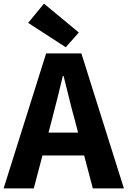

<svg xmlns="http://www.w3.org/2000/svg" viewBox="-26 -1037 702 1057"><path d="M-6 0 228 -743H422L656 0H485L385 -379Q369 -436 354 -498.5Q339 -561 324 -619H320Q306 -560 290.5 -498Q275 -436 260 -379L160 0ZM146 -181V-307H502V-181ZM336 -777 129 -911 216 -1017 408 -858Z"/></svg>

Font: Noto Sans JP ExtraBold
Style: Regular
Weight: 800
Designer: Ryoko NISHIZUKA  (kana, bopomofo & ideographs); Paul D. Hunt (Latin, Greek & Cyrillic); Sandoll Communications , Soo-you
Foundry: Adobe
Version: Version 2.004-H2;hotconv 1.0.118;makeotfexe 2.5.65603